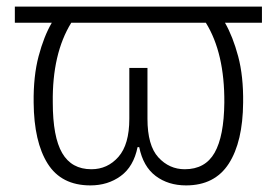

<svg xmlns="http://www.w3.org/2000/svg" viewBox="-20 -552 839 582"><path d="M254 10Q166 10 124.5 -56Q83 -122 82 -241Q81 -321 97 -381.5Q113 -442 137 -483H25V-532H774V-483H662Q686 -441 702 -381Q718 -321 717 -241Q716 -122 673.5 -56Q631 10 544 10Q490 10 452 -18.5Q414 -47 402 -106H397Q385 -47 346 -18.5Q307 10 254 10ZM257 -39Q306 -39 339 -76.5Q372 -114 372 -192V-346H427V-192Q427 -111 460 -75Q493 -39 540 -39Q602 -39 630.5 -89Q659 -139 660 -241Q661 -391 604 -483H196Q138 -389 140 -241Q140 -137 168.5 -88Q197 -39 257 -39Z"/></svg>

Font: Noto Sans Light
Style: Regular
Weight: 300
Designer: Monotype Design Team
Foundry: Monotype Imaging Inc.
Version: Version 2.007